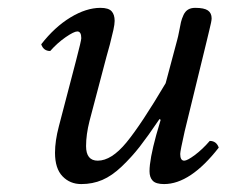

<svg xmlns="http://www.w3.org/2000/svg" viewBox="-20 -459 577 489"><path d="M505.9 -352.1 450.2 -124Q439 -74.2 439 -66.9Q439 -49.8 449.2 -49.8Q457 -49.8 476.3 -64.2Q495.6 -78.6 514.2 -100.1Q531.2 -100.1 537.1 -83Q464.8 9.8 397.9 9.8Q377 9.8 368.9 1.2Q360.8 -7.3 360.8 -22.9Q360.8 -52.7 377.9 -115.2L389.2 -153.8L386.2 -155.8Q356.4 -111.8 335.7 -85.2Q314.9 -58.6 290 -34.9Q265.1 -11.2 240.5 -0.7Q215.8 9.8 187 9.8Q158.2 9.8 139.2 -10Q120.1 -29.8 120.1 -69.8Q120.1 -100.1 129.9 -137.2L173.8 -305.2Q187 -355.5 187 -361.8Q187 -378.9 176.8 -378.9Q168.5 -378.9 147.2 -364.3Q126 -349.6 107.9 -329.1Q90.8 -329.1 85 -346.2Q119.1 -390.1 159.4 -414.6Q199.7 -439 235.8 -439Q256.3 -439 264.2 -430.4Q272 -421.9 272 -405.8Q272 -397.5 268.8 -382.8Q265.6 -368.2 259.8 -345.7L251 -314L208 -150.9Q199.2 -116.2 199.2 -86.9Q199.2 -49.8 229 -49.8Q263.7 -49.8 301.8 -95.9Q339.8 -142.1 401.9 -247.1L431.2 -356.9Q433.6 -365.2 436.3 -379.6Q439 -394 440.9 -402.6Q442.9 -411.1 447.3 -420.7Q451.7 -430.2 459 -434.6Q466.3 -439 477.1 -439Q500 -439 509.5 -432.4Q519 -425.8 519 -412.1Q519 -405.3 512.9 -381.3Q506.8 -357.4 505.9 -352.1Z"/></svg>

Font: Linux Libertine G
Style: Italic
Weight: 400
Italic angle: -12°
Designer: Philipp H. Poll
Foundry: Philipp H. Poll
Version: Version 5.1.3